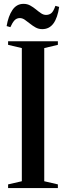

<svg xmlns="http://www.w3.org/2000/svg" viewBox="-20 -952 334 972"><path d="M90.5 -34.5V-708.5L21 -725V-743H273V-725L204 -708.5V-34.5L273 -18.5V0H21V-18.5ZM194 -804.5Q175.5 -804.5 160.2 -813Q145 -821.5 131.5 -832.5Q118 -843.5 105.5 -852Q93 -860.5 80.5 -860.5Q64 -860.5 53.2 -848.8Q42.5 -837 32.5 -814.5L13.5 -820Q22 -870.5 43 -901.5Q64 -932.5 99 -932.5Q118 -932.5 133.2 -924Q148.5 -915.5 161.8 -904.5Q175 -893.5 187.5 -885Q200 -876.5 213 -876.5Q229.5 -876.5 240.2 -885.8Q251 -895 260.5 -922.5L279.5 -917Q271.5 -862 250.5 -833.2Q229.5 -804.5 194 -804.5Z"/></svg>

Font: Merriweather 144pt Medium
Style: Regular
Weight: 500
Version: Version 2.100